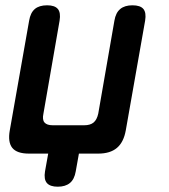

<svg xmlns="http://www.w3.org/2000/svg" viewBox="-20 -580 640 725"><path d="M150 67 162 0H89Q44 0 26.5 -21.5Q9 -43 17 -88L90 -502Q95 -532 111.5 -546Q128 -560 158 -560Q187 -560 198.5 -546Q210 -532 205 -502L144 -151Q139 -128 148 -117.5Q157 -107 179 -107H298Q321 -107 333.5 -117.5Q346 -128 351 -151L412 -502Q417 -532 434 -546Q451 -560 480 -560Q510 -560 521.5 -546Q533 -532 528 -502L455 -88Q447 -43 421.5 -21.5Q396 0 351 0H278L266 67Q261 97 244 111Q227 125 198 125Q169 125 157 111Q145 97 150 67Z"/></svg>

Font: Maple Mono SemiBold
Style: Italic
Weight: 600
Italic angle: -10°
Monospace: yes
Designer: subframe7536
Version: Version 7.000